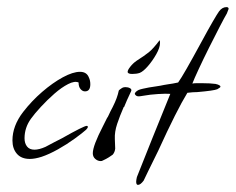

<svg xmlns="http://www.w3.org/2000/svg" viewBox="-20 -427 663 540"><path d="M64 20Q40 20 27.5 5.5Q15 -9 15 -32Q15 -73 45 -112Q69 -143 98.5 -168.5Q128 -194 156.5 -209.5Q185 -225 205 -225Q224 -225 230 -209Q234 -201 234 -190Q234 -170 219 -170Q212 -170 206.5 -176.5Q201 -183 201 -195Q190 -200 171.5 -190.5Q153 -181 133 -163.5Q113 -146 95 -126.5Q77 -107 67 -93Q49 -68 49 -38Q49 -24 56 -15Q63 -6 77 -6Q90 -6 108 -14Q121 -21 132.5 -27Q144 -33 154 -38Q216 -73 224 -73Q227 -73 227 -70Q227 -67 222 -62Q212 -53 190 -37Q168 -21 143 -7Q118 7 97 14Q78 20 64 20Z M352 -219Q339 -219 339 -225Q339 -230 346.5 -239.5Q354 -249 364 -256Q386 -270 398.5 -280Q411 -290 429 -314Q430 -312 430 -306Q430 -293 419.5 -274.5Q409 -256 396 -241Q383 -226 373 -222Q364 -219 352 -219ZM263 26Q255 26 248 20Q241 14 241 4Q241 -17 270 -73L281 -95Q283 -97 286.5 -105Q290 -113 297 -126Q304 -140 308 -151Q312 -162 314 -172Q314 -173 318 -176Q322 -179 326 -181L332 -182Q340 -182 345.5 -179Q351 -176 349 -171Q342 -156 337 -145Q332 -134 329 -126H328Q317 -101 309.5 -78.5Q302 -56 303 -36L304 -9Q303 1 297 8Q293 11 286 15.5Q279 20 268 25Q267 26 263 26Z M368 93Q363 93 363 84Q363 82 363.5 78.5Q364 75 365 71L408 -37L459 -163Q447 -164 424 -162.5Q401 -161 385 -158Q379 -157 375.5 -156.5Q372 -156 370 -156Q362 -156 359 -163Q360 -169 370 -174Q375 -176 382 -177.5Q389 -179 399 -181Q410 -183 418.5 -184Q427 -185 431 -186Q436 -187 441 -188Q446 -189 453 -190Q459 -191 466 -192Q473 -193 481 -195Q489 -206 505 -234Q521 -262 546 -308Q566 -345 578.5 -366.5Q591 -388 596 -395Q605 -407 617 -407Q623 -407 623 -402Q623 -401 618 -389Q612 -379 598 -352Q584 -325 568 -293Q552 -261 539 -233Q526 -205 521 -192Q526 -193 532.5 -193Q539 -193 549 -193Q560 -193 569.5 -192.5Q579 -192 586 -191Q600 -188 600 -183Q600 -181 591 -176Q586 -174 572 -172Q558 -170 535 -168Q529 -168 522 -167.5Q515 -167 507 -166Q477 -117 425 -3Q406 35 396 56Q386 77 384 81Q375 93 368 93Z"/></svg>

Font: Allison
Style: Regular
Weight: 400
Designer: Robert E. Leuschke
Foundry: Robert E. Leuschke
Version: Version 1.010; ttfautohint (v1.8.3)